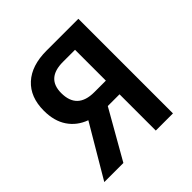

<svg xmlns="http://www.w3.org/2000/svg" viewBox="-149 -657 775 775"><g transform="rotate(-45 238.0 -270.0)"><path d="M16 0 147 -222Q100 -239 73.5 -278Q47 -317 47 -376Q47 -454 94 -497Q141 -540 226 -540H408V0H310V-207H243L125 0ZM244 -285H310V-461H241Q147 -461 147 -377Q147 -285 244 -285Z"/></g></svg>

Font: Noto Sans Condensed Medium
Style: Regular
Weight: 500
Width: 3
Designer: Monotype Design Team
Foundry: Monotype Imaging Inc.
Version: Version 2.013; ttfautohint (v1.8.4.7-5d5b)